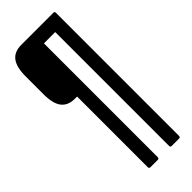

<svg xmlns="http://www.w3.org/2000/svg" viewBox="-280 -717 937 937"><g transform="rotate(-45 188.5 -249.0)"><path d="M130 185Q121 185 121 175V-312H106Q59 -312 36 -341.5Q13 -371 13 -436V-559Q13 -623 36 -653Q59 -683 106 -683H330Q337 -683 337 -673V175Q337 185 328 185H277Q268 185 268 175V-610H190V175Q190 185 181 185Z"/></g></svg>

Font: Sofia Sans Extra Condensed Medium
Style: Regular
Weight: 500
Version: Version 4.100